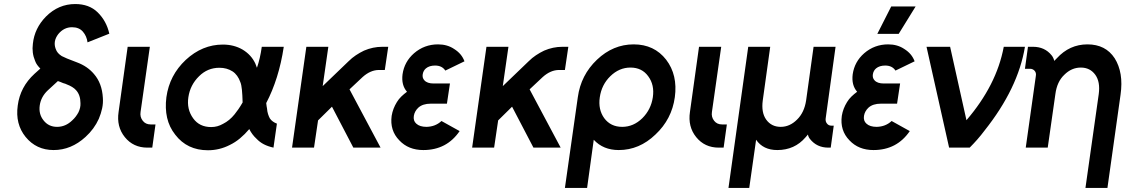

<svg xmlns="http://www.w3.org/2000/svg" viewBox="-20 -732 5596 952"><path d="M353 -712Q270 -712 208 -650Q151 -592 143 -515Q137 -470 154 -430Q158 -419 164.5 -410Q171 -401 180 -392L151 -366Q80 -301 68 -209Q55 -117 107 -53Q160 12 246 12Q333 12 404 -53Q447 -92 470 -143Q481 -169 486.5 -195Q492 -221 490 -247Q486 -319 446 -365Q430 -384 409 -398.5Q388 -413 361 -423Q331 -434 312 -442Q293 -450 286 -454Q275 -461 267.5 -469.5Q260 -478 256 -490Q242 -528 269 -563Q297 -597 337 -597Q372 -597 391 -575Q410 -553 414 -522L522 -565Q508 -628 464 -671Q422 -712 353 -712ZM267 -330Q272 -329 278.5 -326Q285 -323 293 -320Q300 -318 304.5 -316.5Q309 -315 310 -314Q342 -302 357 -285Q379 -261 379 -220Q380 -198 369 -175Q363 -164 355.5 -154Q348 -144 338 -135Q305 -103 263 -103Q221 -103 196 -135Q171 -166 177 -209Q183 -252 217 -284Z M613 -500 568 -177Q557 -104 599 -52Q641 0 711 0H735L751 -115H727Q702 -115 688 -133Q673 -152 677 -177L723 -500Z M1085 -511Q983 -511 901 -435Q820 -359 805 -250Q798 -195 808.5 -148.5Q819 -102 849 -64Q908 13 1011 13Q1068 13 1119 -13Q1146 -26 1170 -46Q1194 -66 1216 -92Q1223 -78 1232 -66Q1241 -54 1252 -44Q1268 -27 1288.5 -16.5Q1309 -6 1336 0L1353 -119Q1342 -123 1333 -129.5Q1324 -136 1318 -145Q1313 -154 1309 -166.5Q1305 -179 1304 -194Q1303 -198 1302 -205Q1301 -212 1300 -221Q1331 -280 1353 -350Q1375 -420 1387 -500H1278Q1274 -471 1268 -445Q1262 -419 1254 -396Q1252 -401 1250 -406.5Q1248 -412 1246 -417Q1226 -460 1183 -486Q1140 -511 1085 -511ZM1068 -396Q1105 -396 1133 -378Q1159 -361 1172 -324Q1177 -312 1179.5 -287Q1182 -262 1183 -224Q1172 -205 1162 -190.5Q1152 -176 1143 -165Q1118 -134 1086 -118Q1072 -110 1057.5 -106Q1043 -102 1027 -102Q969 -102 938 -145Q905 -190 914 -250Q923 -311 967 -354Q1009 -396 1068 -396Z M1499 -500 1428 0H1537L1557 -135L1626 -203L1732 0H1867L1713 -289L1778 -350Q1817 -385 1859 -385H1888L1905 -500H1876Q1829 -500 1785 -481Q1764 -471 1744.5 -458Q1725 -445 1708 -428L1580 -305L1608 -500Z M2211 -318H2130Q2098 -318 2084 -334Q2073 -346 2076 -364Q2079 -382 2092 -393Q2109 -407 2137 -407Q2172 -407 2188 -382L2283 -428Q2276 -447 2263.5 -462Q2251 -477 2232 -489Q2198 -512 2152 -512Q2084 -512 2033 -468Q1985 -426 1976 -364Q1969 -310 1998 -277Q1983 -266 1970 -253.5Q1957 -241 1948 -226Q1928 -194 1922 -158Q1912 -85 1960 -36Q2005 12 2079 12Q2195 12 2259 -82L2169 -132Q2139 -104 2095 -103Q2061 -103 2044 -119Q2028 -133 2032 -158Q2036 -181 2054 -198Q2076 -218 2116 -218H2196Z M2392 -500 2321 0H2430L2450 -135L2519 -203L2625 0H2760L2606 -289L2671 -350Q2710 -385 2752 -385H2781L2798 -500H2769Q2722 -500 2678 -481Q2657 -471 2637.5 -458Q2618 -445 2601 -428L2473 -305L2501 -500Z M3106 -397Q3163 -397 3194 -354Q3226 -311 3217 -250Q3208 -189 3165 -146Q3121 -103 3065 -103Q3008 -103 2976 -146Q2945 -189 2954 -250Q2963 -312 3006 -354Q3050 -397 3106 -397ZM3122 -512Q3020 -512 2940 -436Q2860 -360 2845 -250L2781 200H2891L2924 -39Q2971 12 3048 12Q3150 12 3230 -65Q3311 -141 3326 -250Q3341 -360 3283 -436Q3224 -512 3122 -512Z M3446 -500 3401 -177Q3390 -104 3432 -52Q3474 0 3544 0H3568L3584 -115H3560Q3535 -115 3521 -133Q3506 -152 3510 -177L3556 -500Z M3834 12Q3920 12 3974 -51Q3978 -55 3980.5 -58.5Q3983 -62 3986 -65Q3987 -59 3989.5 -53.5Q3992 -48 3996 -43Q4030 0 4087 0H4099L4114 -109H4102Q4088 -109 4080 -120Q4072 -130 4074 -145L4123 -500H4014L3977 -234Q3968 -174 3932 -139Q3896 -103 3851 -103Q3805 -103 3779 -139Q3754 -174 3762 -234L3799 -500H3690L3592 200H3695L3729 -39Q3764 12 3834 12Z M4443 -318H4362Q4330 -318 4316 -334Q4305 -346 4308 -364Q4311 -382 4324 -393Q4341 -407 4369 -407Q4404 -407 4420 -382L4515 -428Q4508 -447 4495.5 -462Q4483 -477 4464 -489Q4430 -512 4384 -512Q4316 -512 4265 -468Q4217 -426 4208 -364Q4201 -310 4230 -277Q4215 -266 4202 -253.5Q4189 -241 4180 -226Q4160 -194 4154 -158Q4144 -85 4192 -36Q4237 12 4311 12Q4427 12 4491 -82L4401 -132Q4371 -104 4327 -103Q4293 -103 4276 -119Q4260 -133 4264 -158Q4268 -181 4286 -198Q4308 -218 4348 -218H4428ZM4330 -564H4436L4520 -700H4399Z M4574 -500 4686 0H4788Q4807 -19 4825.5 -40Q4844 -61 4862 -85Q5028 -294 5062 -500H4957Q4939 -404 4892.5 -313Q4846 -222 4772 -136L4691 -500Z M5471 200 5536 -262Q5544 -318 5536.5 -363Q5529 -408 5507 -443Q5462 -512 5372 -512Q5283 -512 5220 -443Q5217 -440 5214 -437Q5211 -434 5208 -430Q5206 -437 5202.5 -444.5Q5199 -452 5194 -458Q5160 -500 5102 -500H5077L5062 -391H5087Q5101 -391 5110 -381Q5119 -371 5116 -355L5066 0H5103H5160H5175L5213 -266Q5221 -327 5257 -361Q5293 -397 5339 -397Q5385 -397 5411 -361Q5436 -326 5428 -266L5362 200Z"/></svg>

Font: Unageo
Style: SemiBold-Italic
Weight: 600
Designer: Richard Sepsi
Foundry: Richard Sepsi
Version: Version 2.000